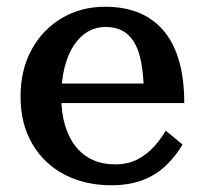

<svg xmlns="http://www.w3.org/2000/svg" viewBox="-20 -540 601 570"><path d="M162 -252Q162 -204 173.5 -166.5Q185 -129 206 -103.5Q227 -78 256 -65Q285 -52 321 -52Q360 -52 388.5 -67Q417 -82 437.5 -105Q458 -128 472 -152L522 -111Q502 -77 473 -49Q444 -21 404 -5.5Q364 10 310 10Q232 10 171 -22Q110 -54 75.5 -113.5Q41 -173 41 -253Q41 -333 74 -393Q107 -453 164 -486.5Q221 -520 292 -520Q349 -520 392.5 -502Q436 -484 466 -448.5Q496 -413 511.5 -359.5Q527 -306 527 -234H141L140 -292H434L407 -269Q406 -320 399 -356Q392 -392 378 -415Q364 -438 343 -449Q322 -460 293 -460Q265 -460 241.5 -446.5Q218 -433 200 -406.5Q182 -380 172 -341Q162 -302 162 -252Z"/></svg>

Font: Roboto Serif 36pt Medium
Style: Regular
Weight: 500
Designer: Greg Gazdowicz
Foundry: Commercial Type
Version: Version 1.008